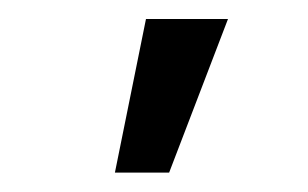

<svg xmlns="http://www.w3.org/2000/svg" viewBox="-20 -799 319 199"><path d="M99.1 -620.1H155.3L216.3 -779.3H131.3Z"/></svg>

Font: Bert Sans
Style: Regular
Weight: 400
Designer: Christian Robertson (Google), Cristiano Sobral
Foundry: Google, Cristiano Sobral
Version: Version 3.101